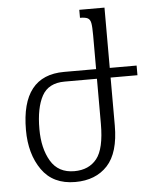

<svg xmlns="http://www.w3.org/2000/svg" viewBox="-52 -758 645 812"><g transform="rotate(-5 270.5 -352.0)"><path d="M536 -417H422V-214Q422 -98 372 -44Q322 10 235 10Q141 10 93.5 -57.5Q46 -125 46 -227Q46 -458 228 -458H364V-601Q364 -638 361 -653.5Q358 -669 348 -674.5Q338 -680 315 -680V-714H422V-458H536ZM364 -417H227Q158 -417 130.5 -366.5Q103 -316 103 -226Q103 -144 135 -90Q167 -36 235 -36Q297 -36 330.5 -78Q364 -120 364 -226Z"/></g></svg>

Font: Noto Serif Armenian Light Cond
Style: Regular
Weight: 300
Width: 3
Designer: Monotype Design team
Foundry: Monotype Imaging Inc.
Version: Version 1.000